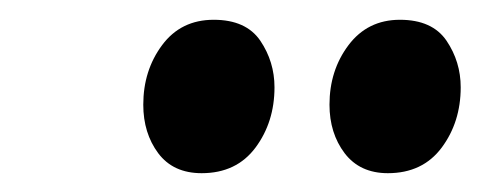

<svg xmlns="http://www.w3.org/2000/svg" viewBox="-20 -758 514 199"><path d="M189 -578.5Q159.5 -578.5 144 -599.2Q128.5 -620 128.5 -649.5Q128.5 -685 148 -711.2Q167.5 -737.5 201.5 -737.5Q235 -737.5 249.8 -715.8Q264.5 -694 264.5 -667.5Q264.5 -631.5 244.8 -605Q225 -578.5 189 -578.5ZM382 -578.5Q353 -578.5 337.2 -599.2Q321.5 -620 321.5 -649.5Q321.5 -685 341.2 -711.2Q361 -737.5 394.5 -737.5Q428 -737.5 442.8 -715.8Q457.5 -694 457.5 -667.5Q457.5 -631.5 437.8 -605Q418 -578.5 382 -578.5Z"/></svg>

Font: Merriweather 144pt
Style: Bold Italic
Weight: 700
Italic angle: -7.8°
Version: Version 2.101